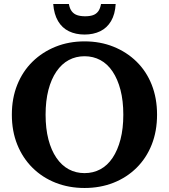

<svg xmlns="http://www.w3.org/2000/svg" viewBox="-20 -926 842 956"><path d="M401 10Q323 10 257 -16Q191 -42 142 -90.5Q93 -139 66 -206Q39 -273 39 -355Q39 -437 66 -504Q93 -571 142 -619Q191 -667 257 -693.5Q323 -720 401 -720Q479 -720 545 -693.5Q611 -667 660 -619Q709 -571 735.5 -504Q762 -437 762 -355Q762 -273 735.5 -206Q709 -139 660 -90.5Q611 -42 545 -16Q479 10 401 10ZM401 -64Q444 -64 479.5 -83Q515 -102 540.5 -140Q566 -178 580 -232Q594 -286 594 -355Q594 -424 580 -478Q566 -532 540.5 -570Q515 -608 479.5 -627Q444 -646 401 -646Q358 -646 322.5 -627Q287 -608 261 -570Q235 -532 221 -478Q207 -424 207 -355Q207 -286 221 -232Q235 -178 261 -140Q287 -102 322.5 -83Q358 -64 401 -64ZM401 -754Q445 -754 479 -770.5Q513 -787 533 -821Q553 -855 556 -906H483Q479 -883 469 -869.5Q459 -856 443 -850.5Q427 -845 404 -845Q381 -845 364.5 -850.5Q348 -856 337.5 -869.5Q327 -883 323 -906H245Q249 -855 269 -821Q289 -787 323 -770.5Q357 -754 401 -754Z"/></svg>

Font: Roboto Serif 28pt SemiBold
Style: Regular
Weight: 600
Designer: Greg Gazdowicz
Foundry: Commercial Type
Version: Version 1.008